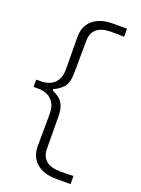

<svg xmlns="http://www.w3.org/2000/svg" viewBox="-166 -856 766 1045"><g transform="rotate(20 216.5 -333.0)"><path d="M298.8 116.7H381.8V69.8Q355.5 70.8 335.9 71Q316.4 71.3 303.2 71.3Q249.5 70.3 222.4 47.1Q195.3 23.9 195.3 -22L193.8 -204.6Q193.8 -244.6 183.8 -268.3Q173.8 -292 156.5 -305.7Q139.2 -319.3 116.2 -329.6V-336.9Q150.9 -352.1 172.1 -377Q193.4 -401.9 193.8 -460.9L195.3 -644Q195.3 -689.9 222.4 -713.6Q249.5 -737.3 303.2 -737.8Q317.4 -737.8 337.2 -737.8Q356.9 -737.8 381.3 -736.8V-783.2H298.8Q227.1 -783.2 185.1 -748.3Q143.1 -713.4 143.1 -648.4Q143.1 -602.1 143.8 -554.9Q144.5 -507.8 144.5 -461.4Q144.5 -421.9 129.6 -398.4Q114.7 -375 91.3 -364.5Q67.9 -354 42 -354H11.7V-311.5H42Q67.9 -311.5 91.3 -301Q114.7 -290.5 129.6 -266.8Q144.5 -243.2 144.5 -203.6Q144.5 -157.2 143.8 -110.8Q143.1 -64.5 143.1 -18.1Q143.1 46.9 185.1 81.8Q227.1 116.7 298.8 116.7Z"/></g></svg>

Font: Pinar FD VF
Style: Regular
Weight: 300
Designer: Amin Abedi
Version: Version 2.000